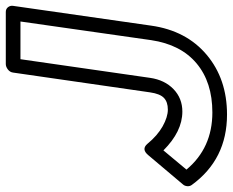

<svg xmlns="http://www.w3.org/2000/svg" viewBox="-120 -676 799 659"><g transform="rotate(-90 279.5 -346.5)"><path d="M-25.9 -87.9Q-30.8 -94.7 -30 -103.5Q-29.3 -112.3 -23.9 -118.2L76.2 -236.8Q96.7 -261.7 115.2 -240.2Q143.6 -205.6 175.5 -187.7Q207.5 -169.9 232.9 -169.9Q258.8 -169.9 272.9 -183.3Q287.1 -196.8 292 -231L359.9 -701.2Q361.3 -711.9 370.6 -719Q379.9 -726.1 389.2 -726.1H567.9Q578.6 -726.1 584.5 -718.3Q590.3 -710.4 588.9 -701.2L521 -227.1Q503.9 -106.4 420.9 -36.6Q337.9 33.2 215.8 33.2Q62 33.2 -25.9 -87.9ZM26.9 -106Q101.1 -17.1 223.1 -17.1Q326.7 -17.1 391.4 -71.3Q456.1 -125.5 471.2 -227.1L535.2 -675.8H405.8L341.8 -231Q334.5 -180.7 303 -150.4Q271.5 -120.1 226.1 -120.1Q157.7 -120.1 92.8 -185.1Z"/></g></svg>

Font: Trueno Bold Outline
Style: Italic
Weight: 700
Width: 6
Designer: Julieta Ulanovsky
Foundry: Julieta Ulanovsky
Version: Version 3.001b | FøM Fix